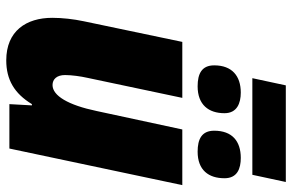

<svg xmlns="http://www.w3.org/2000/svg" viewBox="-180 -744 934 614"><g transform="rotate(90 287.0 -437.0)"><path d="M230 -777H539L562 -884H253ZM256 -602C315 -602 342 -637 342 -688C342 -728 310 -740 276 -740C223 -740 189 -712 189 -655C189 -615 216 -602 256 -602ZM465 -602C524 -602 550 -637 550 -688C550 -729 519 -740 485 -740C431 -740 398 -712 398 -655C398 -615 425 -602 465 -602ZM173 10C235 10 279 -16 313 -72H317L313 0H455L572 -553H394L335 -279C316 -188 286 -138 252 -138C233 -138 220 -152 220 -178C220 -199 224 -228 229 -250L293 -553H114L48 -238C41 -205 37 -169 37 -137C37 -54 79 10 173 10Z"/></g></svg>

Font: Noto Sans SemiCondensed Black
Style: Italic
Weight: 900
Width: 4
Italic angle: -12°
Designer: Monotype Design Team
Foundry: Monotype Imaging Inc.
Version: Version 2.013